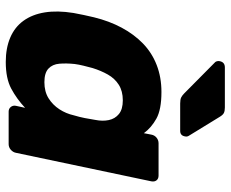

<svg xmlns="http://www.w3.org/2000/svg" viewBox="-87 -703 800 666"><g transform="rotate(90 313.0 -370.0)"><path d="M195 10Q147 10 110.5 -5.5Q74 -21 52 -51.5Q30 -82 23 -125.5Q16 -169 25 -225Q29 -245 32 -260.5Q35 -276 40 -296Q53 -349 76 -392Q99 -435 131 -466Q163 -497 205.5 -513.5Q248 -530 299 -530Q360 -530 391.5 -512.5Q423 -495 442 -469L447 -495Q449 -506 457.5 -513Q466 -520 477 -520H589Q600 -520 605.5 -513Q611 -506 609 -495L510 -25Q508 -15 499.5 -7.5Q491 0 480 0H367Q357 0 351 -7.5Q345 -15 347 -25L354 -57Q323 -28 287.5 -9Q252 10 195 10ZM265 -124Q298 -124 321 -138.5Q344 -153 359 -176Q374 -199 380 -226Q386 -246 389.5 -264Q393 -282 396 -301Q401 -326 396.5 -347.5Q392 -369 375.5 -382.5Q359 -396 328 -396Q296 -396 274 -382Q252 -368 238.5 -344Q225 -320 216 -291Q212 -276 208 -260Q204 -244 202 -229Q199 -200 201 -176Q203 -152 218 -138Q233 -124 265 -124ZM339 -595Q325 -595 318 -598.5Q311 -602 304 -609L195 -717Q191 -723 192 -731Q195 -750 214 -750H353Q365 -750 372 -746.5Q379 -743 386 -731L451 -625Q455 -619 453 -611Q450 -595 434 -595Z"/></g></svg>

Font: Rubik
Style: Bold Italic
Weight: 700
Italic angle: -12°
Designer: Hubert and Fischer
Foundry: Hubert and Fischer
Version: Version 2.300;gftools[0.9.30]